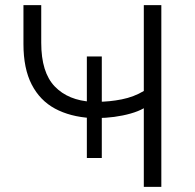

<svg xmlns="http://www.w3.org/2000/svg" viewBox="-20 -725 755 745"><path d="M538 0V-305Q517 -293 487 -284.5Q457 -276 423.5 -271.5Q390 -267 358 -267L375 -278V-112H317V-278L333 -267Q252 -272 193.5 -303.5Q135 -335 103 -397Q71 -459 71 -554V-705H140V-559Q140 -444 192.5 -389.5Q245 -335 337 -330L317 -320V-506H375V-320L357 -330Q405 -330 452.5 -339.5Q500 -349 538 -372V-705H606V0Z"/></svg>

Font: Nunito Sans 8pt Light
Style: Regular
Weight: 300
Version: Version 3.101;gftools[0.9.27]